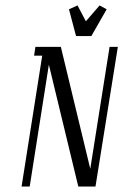

<svg xmlns="http://www.w3.org/2000/svg" viewBox="-20 -684 452 704"><path d="M59.1 0 134.8 -480H105L109.9 -512.2H203.1L311 -64.9L381.8 -512.2H412.1L330.1 0H267.1L159.2 -446.8L88.9 0ZM232.9 -649.9 264.2 -664.1 294.9 -606 345.2 -664.1 371.1 -649.9 314.9 -551.8H258.8Z"/></svg>

Font: Gawaa
Style: Italic
Weight: 400
Designer: T. Christopher White
Version: Version 1.0